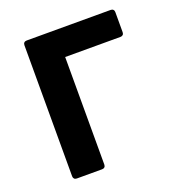

<svg xmlns="http://www.w3.org/2000/svg" viewBox="-117 -720 754 816"><g transform="rotate(-20 260.5 -312.0)"><path d="M77.1 -608.4V-15.6C77.1 -5.9 83 0 92.8 0H207C216.8 0 222.7 -5.9 222.7 -15.6V-502H472.7C482.4 -502 488.3 -507.8 488.3 -517.6V-608.4C488.3 -618.2 482.4 -624 472.7 -624H92.8C83 -624 77.1 -618.2 77.1 -608.4Z"/></g></svg>

Font: Ed Sans Neue
Style: Bold
Weight: 700
Designer: Stephen Hutchings
Version: Version 1.004;PS 001.004;hotconv 1.0.88;makeotf.lib2.5.64775